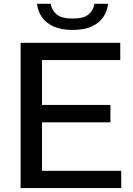

<svg xmlns="http://www.w3.org/2000/svg" viewBox="-20 -958 680 978"><path d="M85 0V-740H592.5V-652H194V-88H597.5V0ZM146 -335V-423.5H542.5V-335ZM350 -805.5Q292 -805.5 253.5 -822.8Q215 -840 194 -870Q173 -900 168.5 -938.5H238Q244.5 -903.5 270 -883.5Q295.5 -863.5 350 -863.5Q405 -863.5 430 -883.5Q455 -903.5 461 -938.5H530.5Q526 -899.5 505.2 -869.8Q484.5 -840 446.2 -822.8Q408 -805.5 350 -805.5Z"/></svg>

Font: Encode Sans SemiExpanded Medium
Style: Regular
Weight: 500
Width: 6
Designer: Multiple Designers
Foundry: Impallari Type
Version: Version 3.002